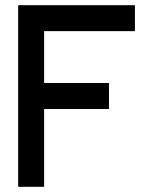

<svg xmlns="http://www.w3.org/2000/svg" viewBox="-20 -720 590 740"><path d="M50 0H150V-300H400V-400H150V-600H500V-700H50Z"/></svg>

Font: LS-VG5000
Style: Regular
Weight: 400
Designer: Justin Bihan, 2021
Foundry: Justin Bihan, 2021
Version: Version 1.000;Glyphs 3.1.2 (3151)